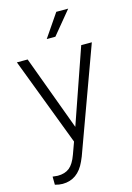

<svg xmlns="http://www.w3.org/2000/svg" viewBox="-141 -820 757 1102"><g transform="rotate(-15 237.5 -268.5)"><path d="M243.7 -84 397.9 -528.3H460.9L235.4 89.8L223.6 117.2Q180.2 213.4 89.4 213.4Q68.4 213.4 44.4 206.5L43.9 158.2L74.2 161.1Q117.2 161.1 143.8 139.9Q170.4 118.7 189 66.9L214.8 -4.4L15.6 -528.3H79.6ZM309.1 -750H379.9L267.1 -613.3H215.8Z"/></g></svg>

Font: Roboto-Light
Style: Regular
Weight: 300
Designer: Google
Version: Version 2.137; 2017